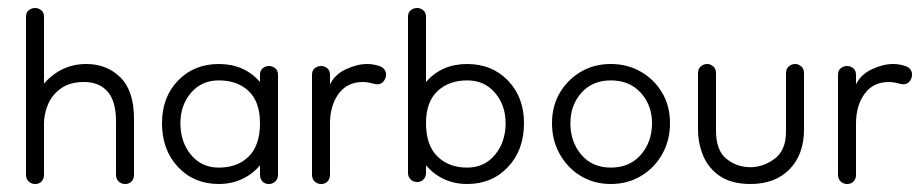

<svg xmlns="http://www.w3.org/2000/svg" viewBox="-20 -450 2310 480"><path d="M68 10Q58 10 51.5 3.5Q45 -3 45 -13V-408Q45 -419 52 -424.5Q59 -430 68 -430Q76 -430 83 -424.5Q90 -419 90 -408V-241Q133 -290 196 -290Q247 -290 281 -256.5Q315 -223 315 -153V-13Q315 -3 309 3.5Q303 10 293 10Q283 10 276.5 3.5Q270 -3 270 -13V-147Q270 -197 249 -221Q228 -245 190 -245Q155 -245 132.5 -229Q110 -213 100 -189Q90 -165 90 -141V-13Q90 -3 84 3.5Q78 10 68 10Z M527 10Q465 10 425 -32.5Q385 -75 385 -142Q385 -207 425 -248.5Q465 -290 527 -290Q591 -290 630 -245V-263Q630 -274 637 -279.5Q644 -285 652 -285Q661 -285 668 -279.5Q675 -274 675 -263V-13Q675 -3 668.5 3.5Q662 10 652 10Q642 10 636 3.5Q630 -3 630 -13V-37Q612 -15 585.5 -2.5Q559 10 527 10ZM527 -31Q574 -31 602 -59Q630 -87 630 -142Q630 -195 602 -222Q574 -249 527 -249Q484 -249 457.5 -218Q431 -187 431 -142Q431 -95 457.5 -63Q484 -31 527 -31Z M805 -141V-13Q805 -3 799 3.5Q793 10 783 10Q773 10 766.5 3.5Q760 -3 760 -13V-263Q760 -274 767 -279.5Q774 -285 783 -285Q791 -285 798 -279.5Q805 -274 805 -263V-239Q817 -264 845 -277Q873 -290 898 -290Q913 -290 928 -285Q938 -282 942.5 -274Q947 -266 944 -256Q937 -236 917 -240Q899 -245 887 -245Q848 -245 826.5 -215.5Q805 -186 805 -141Z M1148 10Q1116 10 1089.5 -2.5Q1063 -15 1045 -37V-18Q1045 -8 1039 -1.5Q1033 5 1023 5Q1013 5 1006.5 -1.5Q1000 -8 1000 -18V-408Q1000 -419 1007 -424.5Q1014 -430 1023 -430Q1031 -430 1038 -424.5Q1045 -419 1045 -408V-245Q1084 -290 1148 -290Q1210 -290 1250 -248.5Q1290 -207 1290 -142Q1290 -75 1250 -32.5Q1210 10 1148 10ZM1148 -31Q1191 -31 1217.5 -63Q1244 -95 1244 -142Q1244 -187 1217.5 -218Q1191 -249 1148 -249Q1102 -249 1073.5 -222Q1045 -195 1045 -142Q1045 -87 1073.5 -59Q1102 -31 1148 -31Z M1507 10Q1465 10 1432 -10Q1399 -30 1379.5 -64.5Q1360 -99 1360 -142Q1360 -185 1379.5 -218Q1399 -251 1432 -270.5Q1465 -290 1507 -290Q1549 -290 1582.5 -270.5Q1616 -251 1635.5 -218Q1655 -185 1655 -142Q1655 -99 1635.5 -64.5Q1616 -30 1582.5 -10Q1549 10 1507 10ZM1507 -31Q1554 -31 1582 -63Q1610 -95 1610 -142Q1610 -187 1582 -218Q1554 -249 1507 -249Q1461 -249 1433.5 -218Q1406 -187 1406 -142Q1406 -95 1433.5 -63Q1461 -31 1507 -31Z M1945 -267Q1945 -278 1952 -284Q1959 -290 1968 -290Q1976 -290 1983 -284Q1990 -278 1990 -267V-126Q1990 -64 1954 -27Q1918 10 1856 10Q1810 10 1781 -9Q1752 -28 1738.5 -59.5Q1725 -91 1725 -127V-267Q1725 -278 1732 -284Q1739 -290 1748 -290Q1756 -290 1763 -284Q1770 -278 1770 -267V-123Q1770 -74 1796 -53Q1822 -32 1856 -32Q1888 -32 1916.5 -53Q1945 -74 1945 -121Z M2120 -141V-13Q2120 -3 2114 3.5Q2108 10 2098 10Q2088 10 2081.5 3.5Q2075 -3 2075 -13V-263Q2075 -274 2082 -279.5Q2089 -285 2098 -285Q2106 -285 2113 -279.5Q2120 -274 2120 -263V-239Q2132 -264 2160 -277Q2188 -290 2213 -290Q2228 -290 2243 -285Q2253 -282 2257.5 -274Q2262 -266 2259 -256Q2252 -236 2232 -240Q2214 -245 2202 -245Q2163 -245 2141.5 -215.5Q2120 -186 2120 -141Z"/></svg>

Font: Dongle Light
Style: Regular
Weight: 300
Designer: Yanghee Ryu
Foundry: Yanghee Ryu
Version: Version 2.000